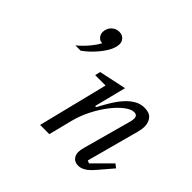

<svg xmlns="http://www.w3.org/2000/svg" viewBox="-176 -957 1178 1178"><g transform="rotate(45 413.0 -368.0)"><path d="M639 12Q609 12 594 -5.5Q579 -23 579 -46Q579 -57 581 -69Q583 -81 586 -91L674 -412Q677 -425 677 -435Q677 -464 649 -464Q623 -464 588.5 -437.5Q554 -411 520 -367Q486 -323 457.5 -267Q429 -211 414 -151L376 0H296L409 -455H319L327 -490L505 -528L453 -322L461 -319Q482 -358 504.5 -395.5Q527 -433 553 -462.5Q579 -492 609 -510Q639 -528 675 -528Q718 -528 737.5 -504.5Q757 -481 757 -445Q757 -423 749 -394L657 -53L675 -45L790 -160L814 -141L743 -58Q708 -16 684 -2Q660 12 639 12ZM104 -498Q139 -527 167.5 -561Q196 -595 211 -624Q190 -624 177 -639.5Q164 -655 164 -674Q164 -689 170 -704Q178 -723 195.5 -735.5Q213 -748 236 -748Q262 -748 276.5 -732Q291 -716 291 -695Q291 -685 286 -665Q280 -644 265.5 -620.5Q251 -597 232 -574.5Q213 -552 191.5 -532Q170 -512 150 -498H104Z"/></g></svg>

Font: IBM Plex Serif
Style: Italic
Weight: 400
Italic angle: -14°
Designer: Mike Abbink, Paul van der Laan, Pieter van Rosmalen
Foundry: Bold Monday
Version: Version 3.001